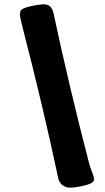

<svg xmlns="http://www.w3.org/2000/svg" viewBox="-20 -760 482 878"><path d="M246.6 56.2Q176.3 -274.4 86.4 -622.1Q70.8 -681.2 71.3 -694.8Q71.3 -702.6 73.7 -709.5Q78.6 -721.7 117.9 -731Q157.2 -740.2 182.6 -740.2Q215.8 -740.2 225.1 -698.2Q293 -378.4 385.7 -20Q390.6 -1 398.4 19.5Q406.2 40 408.7 49.8Q411.1 59.6 408.2 67.4Q403.3 79.6 364 88.9Q324.7 98.1 299.3 98.1Q280.3 98.1 265.4 86.2Q250.5 74.2 246.6 56.2Z"/></svg>

Font: Cooper* Black
Style: Italic
Weight: 900
Italic angle: -7°
Designer: Owen Earl
Foundry: indestructible type*
Version: Version 0.001